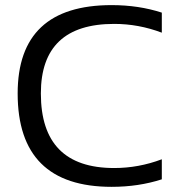

<svg xmlns="http://www.w3.org/2000/svg" viewBox="-20 -723 716 748"><path d="M610.4 -24.4Q520 4.9 415 4.9Q48.8 4.9 48.8 -358.9Q48.8 -703.1 415 -703.1Q520 -703.1 610.4 -673.8V-595.7Q520 -629.9 424.8 -629.9Q139.2 -629.9 139.2 -358.9Q139.2 -68.4 424.8 -68.4Q520 -68.4 610.4 -102.5Z"/></svg>

Font: Voltera
Style: Regular
Weight: 400
Designer: Bernd Montag
Version: Version 1.301